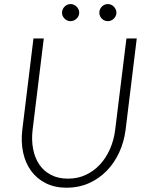

<svg xmlns="http://www.w3.org/2000/svg" viewBox="-20 -892 716 921"><path d="M80 0ZM306 -35Q352.5 -35 391.2 -53Q430 -71 459.2 -102.5Q488.5 -134 507.5 -177Q526.5 -220 532.5 -269.5L586.5 -707.5H636L582.5 -269.5Q575 -211 551.5 -160.2Q528 -109.5 491.2 -72Q454.5 -34.5 406 -13Q357.5 8.5 300 8.5Q243 8.5 200 -13Q157 -34.5 129.5 -72Q102 -109.5 91 -160.2Q80 -211 87 -269.5L140.5 -707.5H190L136.5 -270Q130.5 -220.5 138.8 -177.5Q147 -134.5 168.5 -102.8Q190 -71 224.8 -53Q259.5 -35 306 -35ZM360 -831Q360 -822.5 356.5 -815.2Q353 -808 347.2 -802.5Q341.5 -797 334 -793.8Q326.5 -790.5 318.5 -790.5Q302 -790.5 289.8 -802.5Q277.5 -814.5 277.5 -831Q277.5 -839.5 280.8 -847Q284 -854.5 289.8 -860.2Q295.5 -866 302.8 -869.2Q310 -872.5 318.5 -872.5Q326.5 -872.5 334 -869.2Q341.5 -866 347.2 -860.2Q353 -854.5 356.5 -847Q360 -839.5 360 -831ZM538.5 -831Q538.5 -822.5 535 -815.2Q531.5 -808 526 -802.5Q520.5 -797 513 -793.8Q505.5 -790.5 497.5 -790.5Q480.5 -790.5 468.5 -802.5Q456.5 -814.5 456.5 -831Q456.5 -848 468.5 -860.2Q480.5 -872.5 497.5 -872.5Q505.5 -872.5 513 -869.2Q520.5 -866 526 -860.2Q531.5 -854.5 535 -847Q538.5 -839.5 538.5 -831Z"/></svg>

Font: Lato Light
Style: Italic
Weight: 300
Italic angle: -7°
Designer: Lukasz Dziedzic
Foundry: tyPoland Lukasz Dziedzic
Version: Version 2.007; 2014-02-27